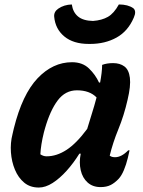

<svg xmlns="http://www.w3.org/2000/svg" viewBox="-20 -829 640 861"><path d="M303 -550Q350 -550 379 -522Q408 -494 424 -459H429Q433 -480 435.5 -501Q438 -522 438 -538Q459 -546 487 -546Q518 -546 538 -531Q558 -516 562.5 -480Q567 -444 552 -381Q536 -311 511 -250Q486 -189 472 -131Q477 -127 483 -125.5Q489 -124 496 -124Q525 -124 555 -155H561Q560 -148 557.5 -139.5Q555 -131 553 -120Q546 -91 535.5 -66Q525 -41 512 -27Q495 -9 476.5 0.5Q458 10 431 10Q396 10 373 -10.5Q350 -31 342 -65.5Q334 -100 342 -140H336Q310 -98 279 -63.5Q248 -29 216 -8.5Q184 12 154 12Q115 12 88.5 -10Q62 -32 47 -68Q32 -104 29 -146Q26 -188 36 -227L42 -253Q80 -406 148.5 -478Q217 -550 303 -550ZM161 -137Q167 -133 174 -130.5Q181 -128 189 -128Q234 -128 278.5 -157Q323 -186 371 -251Q381 -285 392 -319.5Q403 -354 413 -392Q382 -424 325 -424Q273 -424 239 -379Q205 -334 182 -254L177 -236Q170 -208 166 -183Q162 -158 161 -137ZM397 -735Q437 -738 464 -753.5Q491 -769 513 -809Q554 -809 578 -792Q593 -779 580 -750Q554 -689 502.5 -660.5Q451 -632 384 -632H378Q309 -632 268.5 -665.5Q228 -699 223 -754Q221 -776 241 -790Q267 -808 302 -809Q307 -774 330 -755Q353 -736 397 -735Z"/></svg>

Font: Recursive Sn Csl St
Style: Bold Italic
Weight: 700
Italic angle: -15°
Version: Version 1.079;hotconv 1.0.112;makeotfexe 2.5.65598; ttfautoh